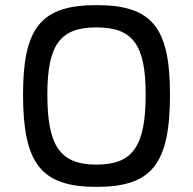

<svg xmlns="http://www.w3.org/2000/svg" viewBox="-20 -725 754 750"><path d="M357 5C574 5 644 -85 644 -356C644 -618 574 -705 357 -705C141 -705 70 -618 70 -356C70 -85 141 5 357 5ZM165 -356C165 -550 215 -618 357 -618C499 -618 549 -550 549 -356C549 -154 499 -82 357 -82C215 -82 165 -154 165 -356Z"/></svg>

Font: Aldone Medium
Style: Regular
Weight: 500
Designer: Pietro Gregorini
Version: Version 1.500;FEAKit 1.0